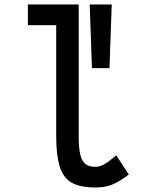

<svg xmlns="http://www.w3.org/2000/svg" viewBox="-20 -820 640 854"><path d="M404 14Q338 14 300 -7Q262 -28 246 -78Q230 -128 230 -214V-708H104V-800H330V-214Q330 -163 337 -133Q344 -103 360 -90.5Q376 -78 404 -78Q423 -78 443 -89Q463 -100 497 -129L553 -44Q510 -11 478 1.5Q446 14 404 14ZM389 -517 379 -800H477L467 -517Z"/></svg>

Font: Victor Mono
Style: Bold
Weight: 700
Monospace: yes
Designer: Rune Bjørnerås
Version: Version 1.561;gftools[0.9.30]